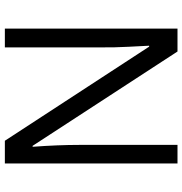

<svg xmlns="http://www.w3.org/2000/svg" viewBox="0 -754 754 794"><g transform="rotate(-90 377.0 -357.0)"><path d="M655.8 0H561L170.9 -599.1H167Q174.8 -493.7 174.8 -405.8V0H98.1V-713.9H191.9L581.1 -117.2H585Q584 -130.4 580.6 -201.9Q577.1 -273.4 578.1 -304.2V-713.9H655.8Z"/></g></svg>

Font: f0_2797  
Style: Regular
Weight: 400
Foundry: Ascender Corporation
Version: Version 1.10